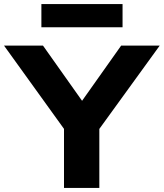

<svg xmlns="http://www.w3.org/2000/svg" viewBox="-37 -931 811 951"><path d="M280 0V-364L310 -251L-17 -705H176L370 -431H369L563 -705H754L425 -251L455 -364V0ZM168 -796V-911H570V-796Z"/></svg>

Font: Nunito Sans 7pt SemiExpanded ExtraBold
Style: Regular
Weight: 800
Width: 6
Designer: Vernon Adams
Foundry: Vernon Adams
Version: Version 3.101;gftools[0.9.27]